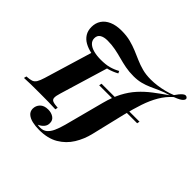

<svg xmlns="http://www.w3.org/2000/svg" viewBox="-217 -967 1384 1384"><g transform="rotate(45 475.0 -275.5)"><path d="M828 -366Q828 -366 826 -356Q824 -346 824 -346H437Q437 -346 439 -356Q441 -366 441 -366ZM315 -484Q365 -484 399.5 -493.5Q434 -503 466 -521L474 -504Q440 -485 401 -474Q362 -463 309 -463Q268 -463 230.5 -471Q193 -479 163.5 -495.5Q134 -512 117 -539Q100 -566 100 -604Q100 -644 120 -674.5Q140 -705 179 -722Q218 -739 273 -739Q325 -739 365 -728.5Q405 -718 440 -703.5Q475 -689 509 -674Q543 -659 582 -648.5Q621 -638 670 -638Q702 -638 735.5 -642.5Q769 -647 802.5 -655.5Q836 -664 868 -677Q889 -709 909 -726Q929 -743 944 -730Q956 -720 943 -703Q930 -686 877 -666Q834 -628 804 -577Q774 -526 752.5 -462Q731 -398 712 -320L651 -65Q635 3 599.5 60.5Q564 118 505 153Q446 188 358 188Q319 188 287.5 180.5Q256 173 237 156.5Q218 140 217 113Q217 81 238.5 59Q260 37 301 37Q333 37 356 52.5Q379 68 379 97Q380 121 365 139Q350 157 325 168Q332 170 339 170.5Q346 171 353 171Q383 171 403.5 154Q424 137 438.5 105Q453 73 465 28.5Q477 -16 491 -70L545 -275Q565 -351 594 -406Q623 -461 661 -503Q699 -545 746 -581Q793 -617 848 -655Q804 -643 770 -627.5Q736 -612 704.5 -598Q673 -584 639.5 -575.5Q606 -567 565 -567Q520 -567 481.5 -574.5Q443 -582 407 -592Q371 -602 333 -609.5Q295 -617 252 -617Q215 -617 193.5 -603.5Q172 -590 172 -561Q172 -536 190.5 -518.5Q209 -501 241.5 -492.5Q274 -484 315 -484ZM235 -481H394L281 -106Q270 -71 271 -53Q272 -35 288.5 -28.5Q305 -22 340 -20L336 0Q307 -2 262.5 -2.5Q218 -3 173 -3Q125 -3 83.5 -2.5Q42 -2 16 0L21 -20Q54 -22 71.5 -28Q89 -34 100 -52Q111 -70 122 -106Z"/></g></svg>

Font: Playfair Display
Style: Bold Italic
Weight: 700
Italic angle: -14°
Designer: Claus Eggers Sørensen
Foundry: Claus Eggers Sørensen
Version: Version 1.203